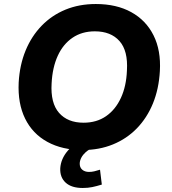

<svg xmlns="http://www.w3.org/2000/svg" viewBox="-20 -736 855 956"><path d="M392 11Q290 11 216 -29.5Q142 -70 105 -145.5Q68 -221 73 -325Q78 -413 107.5 -484.5Q137 -556 187.5 -608Q238 -660 306 -688Q374 -716 457 -716Q560 -716 633.5 -675.5Q707 -635 744.5 -560Q782 -485 776 -382Q771 -293 741.5 -221Q712 -149 661.5 -97Q611 -45 542.5 -17Q474 11 392 11ZM396 -125Q461 -125 508 -157.5Q555 -190 582 -248.5Q609 -307 612 -385Q618 -483 575 -531.5Q532 -580 452 -580Q388 -580 341 -548Q294 -516 267.5 -458Q241 -400 237 -321Q231 -223 274 -174Q317 -125 396 -125ZM392 200Q336 200 307 173.5Q278 147 280 102Q283 55 317 15Q351 -25 402 -45L442 0Q421 9 407 21.5Q393 34 385.5 48Q378 62 377 76Q376 97 389 108.5Q402 120 423 120Q437 120 449.5 117Q462 114 478 109L487 183Q461 191 439.5 195.5Q418 200 392 200Z"/></svg>

Font: Nunito Sans 10pt ExtraBold
Style: Italic
Weight: 800
Italic angle: -9°
Designer: Vernon Adams
Foundry: Vernon Adams
Version: Version 3.101;gftools[0.9.27]